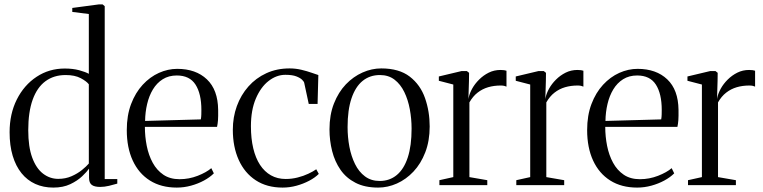

<svg xmlns="http://www.w3.org/2000/svg" viewBox="-20 -839 3458 870"><path d="M221.5 11Q176.5 11 140 -5.5Q103.5 -22 77.5 -54.2Q51.5 -86.5 37.5 -133Q23.5 -179.5 23.5 -240Q23.5 -323 56.2 -388.2Q89 -453.5 145.8 -491Q202.5 -528.5 273.5 -528.5Q310 -528.5 338.8 -520.8Q367.5 -513 382.5 -504.5V-775.5L307.5 -785V-803L427.5 -819H445L454.5 -811V-27.5H511.5V-7Q495 -2 474 3Q453 8 434 8Q408 8 395.8 -1.2Q383.5 -10.5 383.5 -33.5V-75Q374 -61 352.5 -40.5Q331 -20 298.5 -4.5Q266 11 221.5 11ZM244 -28.5Q277 -28.5 304.2 -40.5Q331.5 -52.5 351.5 -68.8Q371.5 -85 382.5 -98V-457Q372.5 -470.5 345.8 -484.8Q319 -499 277.5 -499Q224 -499 186 -471Q148 -443 128 -387.2Q108 -331.5 108 -249Q108 -173.5 126 -124.8Q144 -76 175 -52.2Q206 -28.5 244 -28.5Z M781 11Q710 11 659.2 -21Q608.5 -53 581.5 -111.5Q554.5 -170 554.5 -249.5Q554.5 -316 574 -367.5Q593.5 -419 626.5 -454.8Q659.5 -490.5 700.2 -508.8Q741 -527 783 -527Q867.5 -527 917.5 -479.5Q967.5 -432 968.5 -341Q969 -312 967.8 -294.8Q966.5 -277.5 963.5 -264H636.5Q636.5 -220 645 -177.8Q653.5 -135.5 672 -101.5Q690.5 -67.5 720.5 -47.2Q750.5 -27 793.5 -27Q836.5 -27 876 -42.5Q915.5 -58 937.5 -77L949 -53.5Q931 -35.5 904.2 -21Q877.5 -6.5 845.8 2.2Q814 11 781 11ZM637.5 -291 890 -298Q892 -309 892.2 -320Q892.5 -331 892.5 -341Q892.5 -414 866 -455.5Q839.5 -497 781 -497Q744.5 -497 717.5 -480Q690.5 -463 673 -434Q655.5 -405 646.8 -368Q638 -331 637.5 -291Z M1260.5 11Q1189.5 11 1139 -22Q1088.5 -55 1061.8 -114.2Q1035 -173.5 1035 -251Q1035 -308 1053.2 -358.2Q1071.5 -408.5 1105.5 -447Q1139.5 -485.5 1186.8 -507.2Q1234 -529 1292.5 -529Q1319.5 -529 1345.8 -522.8Q1372 -516.5 1392.5 -509.2Q1413 -502 1422.5 -499L1419 -368H1379L1358.5 -463.5Q1357.5 -469 1349 -477.5Q1340.5 -486 1322.5 -493Q1304.5 -500 1273 -500Q1233 -500 1197.2 -472.2Q1161.5 -444.5 1139.2 -392.2Q1117 -340 1117 -267Q1117 -211.5 1127.5 -167.2Q1138 -123 1158.2 -92Q1178.5 -61 1207.8 -44.5Q1237 -28 1274.5 -28Q1302.5 -28 1329 -34.8Q1355.5 -41.5 1377.2 -51.8Q1399 -62 1413 -72L1424.5 -51Q1407.5 -34 1381 -20Q1354.5 -6 1323.5 2.5Q1292.5 11 1260.5 11Z M1473 -253Q1473 -318.5 1493.2 -370Q1513.5 -421.5 1547.2 -456.8Q1581 -492 1622.8 -510.5Q1664.5 -529 1707.5 -529Q1788.5 -529 1836.8 -491.8Q1885 -454.5 1906 -394.2Q1927 -334 1927 -266Q1927 -200.5 1907 -148.8Q1887 -97 1853.5 -61.5Q1820 -26 1778.5 -7.5Q1737 11 1693.5 11Q1633 11 1590.8 -10.8Q1548.5 -32.5 1522.8 -69.8Q1497 -107 1485 -154.5Q1473 -202 1473 -253ZM1700.5 -19Q1745.5 -19 1778 -46Q1810.5 -73 1827.8 -125.8Q1845 -178.5 1845 -256Q1845 -300.5 1837 -343.8Q1829 -387 1812 -422Q1795 -457 1767.8 -478Q1740.5 -499 1701.5 -499Q1656 -499 1623.2 -472.5Q1590.5 -446 1572.8 -393.5Q1555 -341 1555 -263Q1555 -217.5 1563.2 -174Q1571.5 -130.5 1588.8 -95.5Q1606 -60.5 1633.8 -39.8Q1661.5 -19 1700.5 -19Z M1971 0V-22.5L2034 -36.5V-456L1968.5 -473V-492.5L2071.5 -517H2095.5L2105.5 -509L2105 -472.5L2102.5 -390L2104 -398Q2108 -416.5 2119.8 -437.8Q2131.5 -459 2150.8 -478.2Q2170 -497.5 2194.5 -509.8Q2219 -522 2248 -522Q2258 -522 2264.2 -521Q2270.5 -520 2275 -518.5V-446.5Q2271 -448.5 2264.5 -450Q2258 -451.5 2249 -451.5Q2218.5 -451.5 2192 -443.8Q2165.5 -436 2144 -419.2Q2122.5 -402.5 2107 -375V-36.5L2188 -22.5V0Z M2319.5 0V-22.5L2382.5 -36.5V-456L2317 -473V-492.5L2420 -517H2444L2454 -509L2453.5 -472.5L2451 -390L2452.5 -398Q2456.5 -416.5 2468.2 -437.8Q2480 -459 2499.2 -478.2Q2518.5 -497.5 2543 -509.8Q2567.5 -522 2596.5 -522Q2606.5 -522 2612.8 -521Q2619 -520 2623.5 -518.5V-446.5Q2619.5 -448.5 2613 -450Q2606.5 -451.5 2597.5 -451.5Q2567 -451.5 2540.5 -443.8Q2514 -436 2492.5 -419.2Q2471 -402.5 2455.5 -375V-36.5L2536.5 -22.5V0Z M2867 11Q2796 11 2745.2 -21Q2694.5 -53 2667.5 -111.5Q2640.5 -170 2640.5 -249.5Q2640.5 -316 2660 -367.5Q2679.5 -419 2712.5 -454.8Q2745.5 -490.5 2786.2 -508.8Q2827 -527 2869 -527Q2953.5 -527 3003.5 -479.5Q3053.5 -432 3054.5 -341Q3055 -312 3053.8 -294.8Q3052.5 -277.5 3049.5 -264H2722.5Q2722.5 -220 2731 -177.8Q2739.5 -135.5 2758 -101.5Q2776.5 -67.5 2806.5 -47.2Q2836.5 -27 2879.5 -27Q2922.5 -27 2962 -42.5Q3001.5 -58 3023.5 -77L3035 -53.5Q3017 -35.5 2990.2 -21Q2963.5 -6.5 2931.8 2.2Q2900 11 2867 11ZM2723.5 -291 2976 -298Q2978 -309 2978.2 -320Q2978.5 -331 2978.5 -341Q2978.5 -414 2952 -455.5Q2925.5 -497 2867 -497Q2830.5 -497 2803.5 -480Q2776.5 -463 2759 -434Q2741.5 -405 2732.8 -368Q2724 -331 2723.5 -291Z M3097.5 0V-22.5L3160.5 -36.5V-456L3095 -473V-492.5L3198 -517H3222L3232 -509L3231.5 -472.5L3229 -390L3230.5 -398Q3234.5 -416.5 3246.2 -437.8Q3258 -459 3277.2 -478.2Q3296.5 -497.5 3321 -509.8Q3345.5 -522 3374.5 -522Q3384.5 -522 3390.8 -521Q3397 -520 3401.5 -518.5V-446.5Q3397.5 -448.5 3391 -450Q3384.5 -451.5 3375.5 -451.5Q3345 -451.5 3318.5 -443.8Q3292 -436 3270.5 -419.2Q3249 -402.5 3233.5 -375V-36.5L3314.5 -22.5V0Z"/></svg>

Font: Merriweather 120pt Light
Style: Regular
Weight: 300
Version: Version 2.100